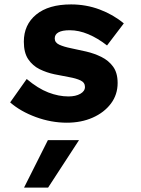

<svg xmlns="http://www.w3.org/2000/svg" viewBox="-20 -545 640 870"><path d="M283 11Q212 11 142.5 -14.5Q73 -40 26 -81L101 -187Q152 -144 199 -126Q246 -108 290 -108Q323 -108 344 -120Q365 -132 365 -151Q365 -171 345 -180.5Q325 -190 293.5 -195.5Q262 -201 226.5 -208.5Q191 -216 159.5 -231.5Q128 -247 108 -276.5Q88 -306 88 -356Q88 -433 144 -479Q200 -525 302 -525Q370 -525 431.5 -502Q493 -479 541 -439L465 -339Q423 -372 380 -390Q337 -408 296 -408Q262 -408 245 -398.5Q228 -389 228 -371Q228 -352 248.5 -342.5Q269 -333 301.5 -326.5Q334 -320 370.5 -311.5Q407 -303 439.5 -287Q472 -271 492.5 -243Q513 -215 513 -169Q513 -116 482.5 -75.5Q452 -35 400 -12Q348 11 283 11ZM89 305 197 90H338L198 305Z"/></svg>

Font: Red Hat Mono
Style: Italic
Weight: 400
Italic angle: -12°
Monospace: yes
Designer: Pentagram, MCKL
Foundry: MCKL
Version: Version 1.030